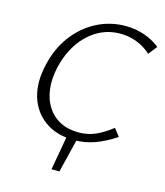

<svg xmlns="http://www.w3.org/2000/svg" viewBox="-125 -761 902 1050"><g transform="rotate(15 326.0 -236.0)"><path d="M266 195 303 -13H362L311 195ZM344 9Q244 9 178 -38.5Q112 -86 88 -166Q64 -246 88 -348Q110 -446 164 -517.5Q218 -589 293.5 -628Q369 -667 456 -667Q512 -667 562 -650Q612 -633 652 -601L613 -552Q577 -585 532.5 -602Q488 -619 439 -619Q368 -619 309.5 -584.5Q251 -550 210.5 -489Q170 -428 152 -347Q138 -283 145 -226.5Q152 -170 179 -127.5Q206 -85 250.5 -61.5Q295 -38 356 -38Q409 -38 453.5 -58Q498 -78 543 -114L576 -71Q514 -30 458.5 -10.5Q403 9 344 9Z"/></g></svg>

Font: Ysabeau Infant Light
Style: Italic
Weight: 300
Italic angle: -12°
Designer: Christian Thalmann (Catharsis Fonts)
Version: Version 2.001;gftools[0.9.30]; featfreeze: ss01,ss02,lnum